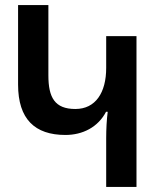

<svg xmlns="http://www.w3.org/2000/svg" viewBox="-20 -734 627 754"><path d="M516 0V-592H397V-467C397 -370 355 -306 276 -306C195 -306 170 -351 170 -438V-714H51V-402C51 -266 117 -204 237 -204C304 -204 365 -234 397 -296V-295H403C399 -265 397 -227 397 -191V0Z"/></svg>

Font: Noto Sans Armenian Condensed SemiBold
Style: Regular
Weight: 600
Width: 3
Designer: Monotype Design Team
Foundry: Monotype Imaging Inc.
Version: Version 2.008